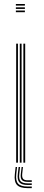

<svg xmlns="http://www.w3.org/2000/svg" viewBox="-20 -820 221 968"><path d="M60 -791.8V-800H105.5V-791.8ZM60 -758.5V-766.8H105.5V-758.5ZM60 -775V-783.2H105.5V-775ZM97.8 0V-600H107V0ZM61.5 0V-600H70.5V0ZM79.8 0V-600H88.8V0ZM66 22 62 58Q58.2 91.5 71.6 106Q85 120.5 119.5 120.5H140.2V128.5H119.5Q80.5 128.5 65.5 112.1Q50.5 95.8 54.8 58L58.8 22ZM95.8 22 92 56.2Q90.2 73.8 96.5 81.4Q102.8 89 119.5 89H140.2V96.8H119.5Q98.2 96.8 90.2 87.4Q82.2 78 85 56.2L89 22ZM81.2 22 77.2 57.2Q74 82.5 83.9 93.5Q93.8 104.5 119.5 104.5H140.2V112.5H119.5Q89.2 112.5 77.8 99.6Q66.2 86.8 69.8 57.2L73.8 22Z"/></svg>

Font: Big Shoulders Inline Display Thin Light
Style: Regular
Weight: 300
Version: Version 2.002